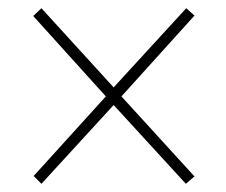

<svg xmlns="http://www.w3.org/2000/svg" viewBox="-20 -594 550 468"><path d="M81 -146 62 -165 238 -359 61 -555 81 -574 257 -381 434 -574 454 -556 276 -359 454 -164 433 -146 257 -338Z"/></svg>

Font: Noto Serif Lao SemiCondensed Thin
Style: Regular
Weight: 100
Width: 4
Designer: Monotype Design Team
Foundry: Monotype Imaging Inc.
Version: Version 2.003; ttfautohint (v1.8.4.7-5d5b)